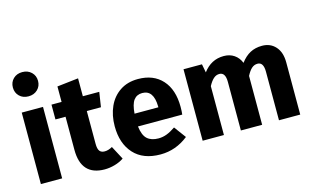

<svg xmlns="http://www.w3.org/2000/svg" viewBox="-97 -1086 2237 1378"><g transform="rotate(-15 1021.5 -397.0)"><path d="M219 0H61V-531H219ZM233 -721Q233 -682 206.5 -656.5Q180 -631 139 -631Q98 -631 72 -656.5Q46 -682 46 -721Q46 -760 72 -785.5Q98 -811 139 -811Q180 -811 206.5 -785.5Q233 -760 233 -721Z M675 -25Q646 -5 607.5 6Q569 17 531 17Q357 16 357 -175V-421H282V-531H357V-646L515 -664V-531H637L620 -421H515V-177Q515 -140 527 -124Q539 -108 565 -108Q592 -108 622 -125Z M1170 -219H841Q849 -152 879 -125Q909 -98 962 -98Q994 -98 1024 -109.5Q1054 -121 1089 -145L1154 -57Q1061 17 947 17Q818 17 749 -59Q680 -135 680 -263Q680 -344 709 -408.5Q738 -473 794 -510.5Q850 -548 928 -548Q1043 -548 1108 -476Q1173 -404 1173 -276Q1173 -243 1170 -219ZM1018 -321Q1016 -443 932 -443Q891 -443 868.5 -413Q846 -383 841 -314H1018Z M1988 -388V0H1830V-361Q1830 -432 1786 -432Q1761 -432 1742 -415Q1723 -398 1705 -363V0H1547V-361Q1547 -432 1502 -432Q1478 -432 1458.5 -414.5Q1439 -397 1421 -363V0H1263V-531H1400L1412 -468Q1442 -508 1480 -528Q1518 -548 1566 -548Q1610 -548 1642.5 -526Q1675 -504 1691 -464Q1723 -507 1761.5 -527.5Q1800 -548 1850 -548Q1912 -548 1950 -505.5Q1988 -463 1988 -388Z"/></g></svg>

Font: FiraGOUPP
Style: Bold
Weight: 700
Designer: bBox Type
Foundry: bBox Type GmbH
Version: Version 1.001